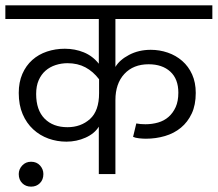

<svg xmlns="http://www.w3.org/2000/svg" viewBox="-29 -650 813 717"><path d="M41 0Q41 -18 54 -32Q67 -46 87 -46Q108 -46 120.5 -32Q133 -18 133 0Q133 21 120 34Q107 47 87 47Q67 47 54 34Q41 21 41 0ZM341 -354Q319 -383 290 -398.5Q261 -414 223 -414Q200 -414 178.5 -407Q157 -400 141 -386Q125 -372 115.5 -350.5Q106 -329 106 -299Q106 -239 137.5 -207Q169 -175 223 -175Q273 -175 307 -205.5Q341 -236 341 -302ZM402 0H340V-177Q324 -151 290.5 -136Q257 -121 219 -121Q184 -121 152 -132.5Q120 -144 95 -167Q70 -190 55.5 -224Q41 -258 41 -303Q41 -343 54.5 -374Q68 -405 91.5 -426Q115 -447 146.5 -457.5Q178 -468 213 -468Q251 -468 284 -454.5Q317 -441 340 -412V-579H-9V-630H764V-579H402V-400Q417 -426 453 -445Q489 -464 534 -464Q567 -464 597.5 -453.5Q628 -443 651.5 -422.5Q675 -402 688.5 -372Q702 -342 702 -303Q702 -258 687 -226Q672 -194 646.5 -173Q621 -152 587 -142Q553 -132 516 -132Q505 -132 490.5 -133.5Q476 -135 468 -139L480 -189Q495 -186 514 -186Q539 -186 561.5 -192.5Q584 -199 600.5 -213.5Q617 -228 627 -250Q637 -272 637 -304Q637 -355 607 -382.5Q577 -410 526 -410Q469 -410 435.5 -374Q402 -338 402 -276Z"/></svg>

Font: Mukta Light
Style: Regular
Weight: 300
Designer: Girish Dalvi and Yashodeep Gholap
Foundry: Ek Type
Version: Version 2.538;PS 1.002;hotconv 16.6.51;makeotf.lib2.5.65220;